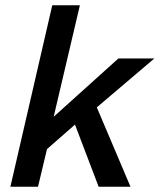

<svg xmlns="http://www.w3.org/2000/svg" viewBox="-20 -710 607 730"><path d="M19.5 0 178.7 -689.9H283.7L184.1 -266.1L430.2 -487.8H566.9L348.1 -301.8L476.1 0H355L265.1 -236.3L158.7 -143.1L124.5 0Z"/></svg>

Font: Acari Sans SemiBold
Style: Italic
Weight: 600
Italic angle: -13°
Designer: Alfredo Marco Pradil and Stefan Peev
Foundry: Hanken Design Co.
Version: Version 1.045;January 11, 2019;FontCreator 11.5.0.2425 64-bi